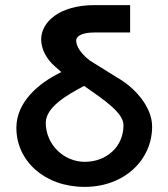

<svg xmlns="http://www.w3.org/2000/svg" viewBox="-20 -720 657 751"><path d="M463 -230C463 -145 395 -87 312 -87C229 -87 159 -155 159 -240C160 -300 237 -346 309 -384C392 -326 463 -278 463 -230ZM330 -484C280 -524 278 -553 278 -562C278 -572 289 -593 350 -593H489V-700H350C210 -700 141 -632 141 -566C141 -526 164 -487 194 -461L220 -438C130 -395 44 -320 44 -220C44 -90 155 11 311 11C466 11 575 -94 575 -225C575 -304 505 -375 454 -407Z"/></svg>

Font: Mint Spirit No2
Style: Bold
Weight: 700
Designer: HARENDAL Hirwen
Foundry: Arkandis Digital Foundry.
Version: Version 1.004;FFEdit